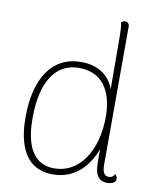

<svg xmlns="http://www.w3.org/2000/svg" viewBox="-83 -793 711 870"><g transform="rotate(10 272.0 -358.0)"><path d="M498 -39C491 -23 479 -21 471 -21C453 -21 441 -34 441 -71L442 -706C442 -720 435 -728 423 -728C414 -728 409 -724 405 -720C408 -708 410 -682 410 -628L411 -414C389 -476 335 -512 259 -512C124 -512 53 -400 53 -222C53 -144 67 12 219 12C320 12 380 -56 411 -138V-73C411 -20 430 7 468 7C492 7 508 -2 508 -17C508 -24 505 -31 498 -39ZM221 -16C97 -16 85 -150 85 -224C85 -401 153 -484 253 -484C381 -484 411 -375 411 -286C411 -130 336 -16 221 -16Z"/></g></svg>

Font: Arima Koshi Thin
Style: Regular
Weight: 250
Designer: Joana Correia and Natanael Gama
Foundry: NDISCOVER
Version: Version 1.019;PS 001.019;hotconv 1.0.88;makeotf.lib2.5.64775